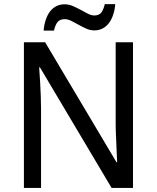

<svg xmlns="http://www.w3.org/2000/svg" viewBox="-20 -921 769 941"><path d="M631.8 0H526.9L175.8 -590.8H171.9Q174.8 -553.2 176.8 -516.1Q178.7 -484.4 179.9 -449.7Q181.2 -415 181.2 -387.2V0H97.2V-713.9H201.2L550.8 -126H554.2Q552.7 -163.1 550.8 -199.2Q550.3 -214.8 549.6 -231.2Q548.8 -247.6 548.1 -263.9Q547.4 -280.3 547.1 -295.4Q546.9 -310.5 546.9 -323.2V-713.9H631.8ZM441.9 -772Q422.4 -772 403.1 -780.5Q383.8 -789.1 365.2 -799.6Q346.7 -810.1 329.6 -818.6Q312.5 -827.1 296.9 -827.1Q274.9 -827.1 263.2 -814.2Q251.5 -801.3 244.6 -771H193.8Q196.3 -800.3 204.3 -824.2Q212.4 -848.1 225.3 -865Q238.3 -881.8 256.3 -890.9Q274.4 -899.9 296.9 -899.9Q317.4 -899.9 337.2 -891.4Q356.9 -882.8 375.5 -872.6Q394 -862.3 410.9 -853.8Q427.7 -845.2 441.9 -845.2Q463.9 -845.2 475.1 -857.9Q486.3 -870.6 493.7 -900.9H544.9Q542.5 -871.6 534.4 -847.9Q526.4 -824.2 513.4 -807.4Q500.5 -790.5 482.4 -781.2Q464.4 -772 441.9 -772Z"/></svg>

Font: Puppies Kittens
Style: Regular
Weight: 400
Foundry: Ascender Corporation and Peter Mawhorter
Version: Version 0.1